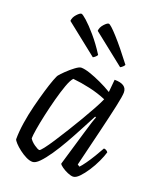

<svg xmlns="http://www.w3.org/2000/svg" viewBox="-138 -827 758 912"><g transform="rotate(20 241.0 -370.5)"><path d="M136 0Q121 0 103 -9Q85 -18 68 -31Q51 -44 39.5 -56.5Q28 -69 27 -75Q27 -113 34 -158.5Q41 -204 52.5 -249.5Q64 -295 75.5 -334Q87 -373 96.5 -398Q106 -423 110 -427Q117 -436 135 -453.5Q153 -471 172.5 -485.5Q192 -500 202 -500Q219 -500 246 -491Q273 -482 304.5 -467.5Q336 -453 364 -436L370 -500Q432 -500 432 -458Q432 -440 420 -385Q408 -330 388 -247Q368 -164 343 -62L354 -55Q363 -64 378 -85Q393 -106 408 -131Q423 -156 434 -176Q441 -176 447 -172Q453 -168 455 -164Q449 -143 436 -115Q423 -87 406 -61Q389 -35 372 -17.5Q355 0 341 0Q330 0 313.5 -7Q297 -14 283.5 -23.5Q270 -33 268 -39L320 -215Q329 -247 337 -271Q345 -295 348 -301L343 -304Q325 -270 303.5 -229Q282 -188 259 -147.5Q236 -107 213 -73.5Q190 -40 170.5 -20Q151 0 136 0ZM148 -64Q152 -64 166.5 -82.5Q181 -101 201.5 -132.5Q222 -164 245 -201Q268 -238 290 -275.5Q312 -313 329.5 -345Q347 -377 355 -396Q315 -413 270 -423Q225 -433 184 -437Q172 -424 160 -390.5Q148 -357 136.5 -314Q125 -271 115.5 -228Q106 -185 100.5 -151.5Q95 -118 95 -104Q103 -90 121.5 -77Q140 -64 148 -64ZM374 -565 215 -691Q216 -709 230.5 -725Q245 -741 253 -741Q262 -741 301 -698Q340 -655 394 -584Q392 -579 386 -573.5Q380 -568 374 -565ZM236 -565 77 -691Q78 -709 92.5 -725Q107 -741 115 -741Q121 -741 143 -721.5Q165 -702 195.5 -666.5Q226 -631 256 -584Q254 -579 248 -573.5Q242 -568 236 -565Z"/></g></svg>

Font: Texturina 72pt 72pt Light
Style: Italic
Weight: 300
Italic angle: -11°
Designer: Guillermo Torres Carreño
Foundry: Omnibus-Type
Version: Version 1.002; ttfautohint (v1.8.3)